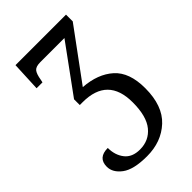

<svg xmlns="http://www.w3.org/2000/svg" viewBox="-232 -621 946 946"><g transform="rotate(-45 241.0 -148.0)"><path d="M32 136Q32 74 101 74Q101 124 127.5 158Q154 192 208 192Q271 192 309 145.5Q347 99 347 2Q347 -173 173 -173H153V-213L333 -460H165Q134 -460 122.5 -446.5Q111 -433 105 -396L102 -382H61L68 -536H420V-489L226 -225Q324 -218 382 -166Q440 -114 440 -4Q440 119 374.5 179.5Q309 240 209 240Q116 240 74 208.5Q32 177 32 136Z"/></g></svg>

Font: Noto Serif Narrow
Style: Regular
Weight: 400
Width: 4
Designer: Monotype Design Team
Foundry: Monotype Imaging Inc.
Version: Version 1.001